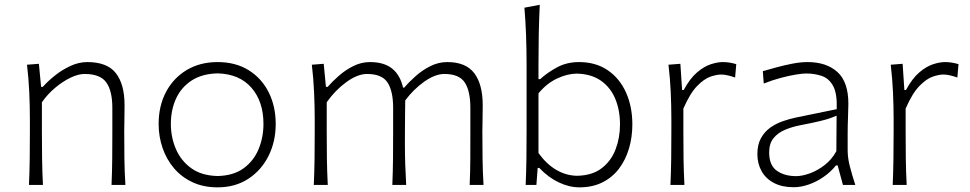

<svg xmlns="http://www.w3.org/2000/svg" viewBox="-20 -782 4102 812"><path d="M102.5 0H161.6Q158.7 -57.1 158 -109.9Q157.2 -162.6 157.2 -224.6V-349.6Q181.2 -383.8 213.1 -410.6Q245.1 -437.5 278.1 -453.4Q311 -469.2 337.9 -469.2Q404.3 -469.2 429.7 -433.1Q455.1 -397 455.1 -326.2V-224.6Q455.1 -162.6 454.6 -109.9Q454.1 -57.1 451.7 0H510.3Q506.8 -57.1 506.1 -110.1Q505.4 -163.1 505.4 -226.1Q505.4 -247.6 506.1 -275.9Q506.8 -304.2 506.8 -336.9Q506.8 -425.3 470.2 -472.4Q433.6 -519.5 349.1 -519.5Q312.5 -519.5 276.4 -502.4Q240.2 -485.4 210.2 -460.9Q180.2 -436.5 161.1 -414.6H153.8L144.5 -512.2L94.2 -508.3Q101.1 -450.7 103.8 -391.6Q106.4 -332.5 106.4 -277.3V-226.1Q106.4 -163.1 105.7 -110.1Q105 -57.1 102.5 0Z M900.4 -37.6Q833 -39.1 789.3 -70.3Q745.6 -101.6 724.1 -151.4Q702.6 -201.2 702.6 -257.8Q702.6 -317.4 724.6 -365.2Q746.6 -413.1 790.8 -441.7Q835 -470.2 900.4 -471.7Q992.7 -469.2 1043.5 -410.9Q1094.2 -352.5 1094.2 -257.8Q1094.2 -201.2 1073.7 -151.4Q1053.2 -101.6 1010.3 -70.3Q967.3 -39.1 900.4 -37.6ZM900.4 10.3Q974.6 10.3 1029.8 -25.6Q1085 -61.5 1115.5 -122.3Q1146 -183.1 1146 -257.8Q1146 -332 1116.5 -391.4Q1086.9 -450.7 1031.7 -485.1Q976.6 -519.5 899.9 -519.5Q825.7 -519.5 769.5 -485.8Q713.4 -452.1 682.1 -393.1Q650.9 -334 650.9 -257.8Q650.9 -204.6 667.5 -156.2Q684.1 -107.9 715.8 -70.6Q747.6 -33.2 793.9 -11.5Q840.3 10.3 900.4 10.3Z M1966.3 0H2024.9Q2021.5 -57.1 2020.8 -110.1Q2020 -163.1 2020 -226.1Q2020 -247.6 2020.8 -275.9Q2021.5 -304.2 2021.5 -336.9Q2021.5 -425.3 1985.8 -472.4Q1950.2 -519.5 1871.6 -519.5Q1835 -519.5 1801.3 -502.9Q1767.6 -486.3 1739.3 -461.4Q1710.9 -436.5 1689.9 -411.6H1684.6Q1672.4 -464.8 1638.2 -492.2Q1604 -519.5 1544.4 -519.5Q1507.8 -519.5 1473.9 -502.4Q1439.9 -485.4 1412.4 -460.9Q1384.8 -436.5 1365.7 -414.6H1358.4L1349.1 -512.2L1298.8 -508.3Q1305.7 -450.7 1308.3 -391.6Q1311 -332.5 1311 -277.3V-226.1Q1311 -163.1 1310.3 -110.1Q1309.6 -57.1 1307.1 0H1366.2Q1363.3 -57.1 1362.5 -109.9Q1361.8 -162.6 1361.8 -224.6V-349.6Q1397.5 -400.4 1444.8 -434.8Q1492.2 -469.2 1532.2 -469.2Q1595.2 -469.2 1618.9 -433.1Q1642.6 -397 1642.6 -326.2V-224.6Q1642.6 -162.6 1642.1 -109.9Q1641.6 -57.1 1639.2 0H1697.8Q1695.3 -44.9 1693.8 -86.7Q1692.4 -128.4 1692.4 -174.3Q1692.4 -199.7 1692.6 -233.2Q1692.9 -266.6 1693.1 -299.8Q1693.4 -333 1693.8 -357.4Q1729.5 -405.3 1775.1 -437.3Q1820.8 -469.2 1859.4 -469.2Q1921.9 -469.2 1945.6 -433.1Q1969.2 -397 1969.2 -326.2V-224.6Q1969.2 -162.6 1969 -109.9Q1968.8 -57.1 1966.3 0Z M2430.7 10.3Q2486.3 10.3 2528.3 -11Q2570.3 -32.2 2598.1 -69.1Q2626 -106 2640.1 -154.1Q2654.3 -202.1 2654.3 -255.9Q2654.3 -331.5 2627.4 -391.1Q2600.6 -450.7 2550 -485.1Q2499.5 -519.5 2428.7 -519.5Q2376.5 -519.5 2335 -496.8Q2293.5 -474.1 2264.6 -447.3H2257.3V-507.8Q2257.3 -574.2 2258.5 -636.5Q2259.8 -698.7 2262.7 -761.7L2197.8 -749.5Q2202.6 -693.4 2204.8 -633.3Q2207 -573.2 2207 -507.8V-226.1Q2207 -163.1 2206.3 -110.1Q2205.6 -57.1 2203.1 0H2248.5L2253.9 -71.8H2260.7Q2298.8 -31.7 2343 -10.7Q2387.2 10.3 2430.7 10.3ZM2420.9 -38.6Q2374.5 -39.1 2332.8 -63.5Q2291 -87.9 2257.3 -134.8V-387.2Q2292 -429.2 2335.4 -449.7Q2378.9 -470.2 2418.9 -470.7Q2481.4 -469.2 2522 -440.4Q2562.5 -411.6 2582.3 -363.5Q2602.1 -315.4 2602.1 -255.9Q2602.1 -199.2 2583.3 -150.1Q2564.5 -101.1 2524.7 -70.6Q2484.9 -40 2420.9 -38.6Z M2815.4 0H2874.5Q2871.6 -57.1 2870.8 -109.9Q2870.1 -162.6 2870.1 -224.6V-322.8Q2898.4 -387.7 2928.2 -418.2Q2958 -448.7 2984.6 -457.8Q3011.2 -466.8 3029.8 -466.8Q3043 -466.8 3058.6 -463.1Q3074.2 -459.5 3088.9 -454.1L3093.8 -510.7Q3080.6 -514.6 3066.4 -517.1Q3052.2 -519.5 3036.6 -519.5Q3014.6 -519.5 2986.1 -510.3Q2957.5 -501 2927.7 -475.6Q2897.9 -450.2 2871.6 -401.4H2864.7L2857.4 -512.2L2807.1 -508.3Q2814 -450.7 2816.7 -391.6Q2819.3 -332.5 2819.3 -277.3V-226.1Q2819.3 -163.1 2818.6 -110.1Q2817.9 -57.1 2815.4 0Z M3347.2 -37.1Q3297.4 -37.1 3265.1 -60.1Q3232.9 -83 3232.9 -137.7Q3232.9 -174.8 3251.2 -197.5Q3269.5 -220.2 3299.6 -232.9Q3329.6 -245.6 3364.7 -252.4Q3418.5 -262.7 3448.2 -270Q3478 -277.3 3493.4 -283Q3508.8 -288.6 3518.1 -293L3517.1 -142.6Q3497.6 -106.9 3467 -83.5Q3436.5 -60.1 3404.3 -48.6Q3372.1 -37.1 3347.2 -37.1ZM3336.4 9.8Q3367.2 9.8 3400.4 -1.7Q3433.6 -13.2 3463.6 -34.2Q3493.7 -55.2 3515.6 -82.5H3522.5L3544.9 0H3597.2Q3583.5 -42 3574.2 -78.1Q3564.9 -114.3 3564.9 -146V-216.8Q3564.9 -251.5 3566.4 -286.1Q3567.9 -320.8 3567.9 -343.3Q3567.9 -436 3521.2 -477.8Q3474.6 -519.5 3395.5 -519.5Q3365.7 -519.5 3330.6 -512.7Q3295.4 -505.9 3262.5 -496.8Q3229.5 -487.8 3206.1 -481L3210 -428.7Q3248 -443.8 3283.7 -453.1Q3319.3 -462.4 3346.9 -466.8Q3374.5 -471.2 3389.2 -471.2Q3426.3 -471.2 3456.5 -460.4Q3486.8 -449.7 3503.9 -417.5Q3521 -385.3 3518.6 -320.3L3345.2 -284.7Q3319.3 -279.3 3291 -269.5Q3262.7 -259.8 3238.3 -242.7Q3213.9 -225.6 3198.5 -198.2Q3183.1 -170.9 3183.1 -130.4Q3183.1 -89.4 3201.2 -57.6Q3219.2 -25.9 3253.4 -8.1Q3287.6 9.8 3336.4 9.8Z M3755.4 0H3814.5Q3811.5 -57.1 3810.8 -109.9Q3810.1 -162.6 3810.1 -224.6V-322.8Q3838.4 -387.7 3868.2 -418.2Q3897.9 -448.7 3924.6 -457.8Q3951.2 -466.8 3969.7 -466.8Q3982.9 -466.8 3998.5 -463.1Q4014.2 -459.5 4028.8 -454.1L4033.7 -510.7Q4020.5 -514.6 4006.3 -517.1Q3992.2 -519.5 3976.6 -519.5Q3954.6 -519.5 3926 -510.3Q3897.5 -501 3867.7 -475.6Q3837.9 -450.2 3811.5 -401.4H3804.7L3797.4 -512.2L3747.1 -508.3Q3753.9 -450.7 3756.6 -391.6Q3759.3 -332.5 3759.3 -277.3V-226.1Q3759.3 -163.1 3758.5 -110.1Q3757.8 -57.1 3755.4 0Z"/></svg>

Font: Pinar VF
Style: Regular
Weight: 300
Designer: Amin Abedi
Version: Version 2.000